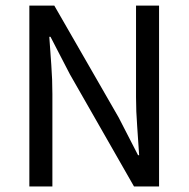

<svg xmlns="http://www.w3.org/2000/svg" viewBox="-20 -676 684 696"><path d="M86.4 0V-655.8H176.8L410.2 -250L480.5 -113.3H484.4Q481.4 -163.1 477.3 -217.8Q473.1 -272.5 473.1 -324.2V-655.8H556.6V0H465.8L233.4 -406.7L163.1 -542.5H158.7Q162.1 -492.7 166 -440.2Q169.9 -387.7 169.9 -335.4V0Z"/></svg>

Font: Varta Light Medium
Style: Regular
Weight: 500
Version: Version 1.004